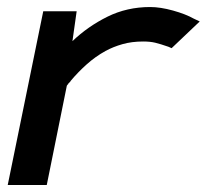

<svg xmlns="http://www.w3.org/2000/svg" viewBox="-20 -526 590 546"><path d="M170 -282 113 0H2L103 -494H198L186 -409Q230 -451 285.5 -478.5Q341 -506 407 -506Q436 -506 472 -496Q508 -486 531 -473L548 -465L468 -389L459 -393Q436 -401 421.5 -404.5Q407 -408 387 -408Q355 -408 328.5 -400.5Q302 -393 280 -381Q251 -365 226 -342.5Q201 -320 181 -296Q181 -295 178.5 -292.5Q176 -290 174 -288V-287Q173 -286 173 -286L172 -285Q171 -284 171 -284V-283Q170 -283 170 -282Z"/></svg>

Font: Codetta
Style: Bold Italic
Weight: 700
Italic angle: -11°
Designer: Ulrich Proeller
Foundry: PROSA GmbH
Version: Version 2.00;September 29, 2018;FontCreator 11.5.0.2427 64-b